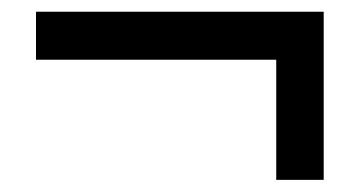

<svg xmlns="http://www.w3.org/2000/svg" viewBox="-20 -460 601 320"><path d="M40 -440.4Q160.2 -440.4 519.5 -440.4Q519.5 -370.1 519.5 -160.2Q500 -160.2 440.4 -160.2Q440.4 -210 440.4 -360.4Q339.8 -360.4 40 -360.4Q40 -379.9 40 -440.4Z"/></svg>

Font: Alibu-Mazigh Belkasim 1
Style: Bold
Weight: 400
Designer: Mazigh Moubarik Belkasim
Version: Version 1.0